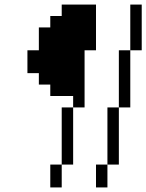

<svg xmlns="http://www.w3.org/2000/svg" viewBox="-20 -720 640 840"><path d="M150 -500H100V-400H150V-350H200V-300H300V-250H350V-500H400V-700H250V-650H200V-600H150ZM200 100H250V0H200ZM250 0H300V-250H250ZM400 100H450V0H400ZM450 0H500V-250H450ZM500 -250H550V-500H500ZM550 -500H600V-700H550Z"/></svg>

Font: LS-VG5000 Light Shifted
Style: Regular
Weight: 400
Designer: Justin Bihan, 2021
Foundry: Justin Bihan, 2021
Version: Version 1.000;Glyphs 3.1.2 (3151)